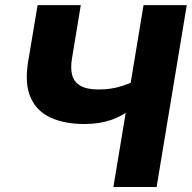

<svg xmlns="http://www.w3.org/2000/svg" viewBox="-20 -748 767 768"><path d="M317.9 -252Q239.3 -252 183.3 -277.1Q127.4 -302.2 102.8 -357.2Q78.1 -412.1 92.3 -500L130.4 -727.5H303.2L268.1 -515.1Q261.2 -475.1 268.8 -447.3Q276.4 -419.4 302 -404.8Q327.6 -390.1 374.5 -390.1Q425.8 -390.1 469 -404.3Q512.2 -418.5 542 -436.5L523.4 -326.7Q472.2 -284.2 424.3 -268.1Q376.5 -252 317.9 -252ZM433.6 0 554.2 -727.5H727.1L606.4 0Z"/></svg>

Font: Inter 18pt ExtraBold
Style: Italic
Weight: 800
Italic angle: -9.3988°
Designer: Rasmus Andersson
Foundry: rsms
Version: Version 4.001;git-66647c0bb